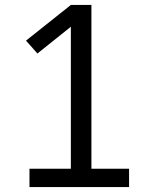

<svg xmlns="http://www.w3.org/2000/svg" viewBox="-20 -755 640 775"><path d="M99 0V-74H266V-647L131 -539L85 -591L266 -735H349V-74H501V0Z"/></svg>

Font: Iosevka Etoile
Style: Regular
Weight: 400
Designer: Belleve Invis
Foundry: Belleve Invis
Version: Version 33.2.4